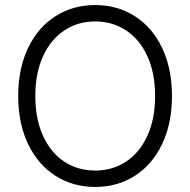

<svg xmlns="http://www.w3.org/2000/svg" viewBox="-20 -737 761 767"><path d="M360.4 9.8Q271 9.8 201.2 -34.9Q131.3 -79.6 92 -162.1Q52.7 -244.6 52.7 -353.5Q52.7 -462.4 92 -544.9Q131.3 -627.4 201.2 -672.1Q271 -716.8 360.4 -716.8Q449.2 -716.8 519 -672.1Q588.9 -627.4 627.9 -544.9Q667 -462.4 667 -353.5Q667 -244.6 627.9 -162.1Q588.9 -79.6 519 -34.9Q449.2 9.8 360.4 9.8ZM360.4 -651.4Q291.5 -651.4 237.3 -615.7Q183.1 -580.1 152.1 -512.7Q121.1 -445.3 121.1 -353.5Q121.1 -261.7 151.9 -194.3Q182.6 -127 236.8 -91.3Q291 -55.7 360.4 -55.7Q429.2 -55.7 483.4 -91.3Q537.6 -127 568.6 -194.3Q599.6 -261.7 599.6 -353.5Q599.6 -445.8 568.6 -512.9Q537.6 -580.1 483.4 -615.7Q429.2 -651.4 360.4 -651.4Z"/></svg>

Font: Pretendard GOV Light
Style: Regular
Weight: 300
Designer: Base glyphs from Inter by Rasmus Andersson; Hangeul glyphs from Noto Sans CJK(Source Han Sans) by Jang Soo-young and Kan
Foundry: Kil Hyung-jin
Version: Version 1.309